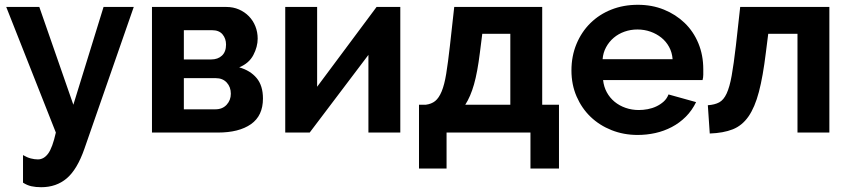

<svg xmlns="http://www.w3.org/2000/svg" viewBox="-20 -553 3543 801"><path d="M76 94Q93 104 108.5 108Q124 112 138 112Q163 112 181 87.5Q199 63 213 0L6 -524H144L286 -116L412 -524H538L332 68Q302 154 258.5 191Q215 228 152 228Q129 228 111 224Q93 220 76 209Z M924 -524Q953 -524 977 -513.5Q1001 -503 1018.5 -485Q1036 -467 1045.5 -443Q1055 -419 1055 -392Q1055 -358 1037 -323.5Q1019 -289 978 -272Q1024 -259 1050.5 -227.5Q1077 -196 1077 -142Q1077 -70 1027 -35Q977 0 889 0H614V-524ZM861 -305Q889 -305 906 -321Q923 -337 923 -367Q923 -392 908.5 -409.5Q894 -427 865 -427H747V-305ZM879 -97Q908 -97 925.5 -116Q943 -135 943 -162Q943 -190 926 -208.5Q909 -227 880 -227H747V-97Z M1303 -191 1551 -524H1650V0H1517V-324L1272 0H1170V-524H1303Z M1728 -116H1756Q1780 -119 1795.5 -131.5Q1811 -144 1822.5 -171.5Q1834 -199 1841.5 -245Q1849 -291 1857 -362L1875 -524H2242V-116H2312V150H2193V0H1843V150H1728ZM2109 -116V-412H1992L1982 -333Q1972 -252 1957.5 -201Q1943 -150 1921 -116Z M2640 10Q2582 10 2531.5 -10Q2481 -30 2444 -65.5Q2407 -101 2385.5 -150.5Q2364 -200 2364 -259Q2364 -319 2385 -369.5Q2406 -420 2443 -456.5Q2480 -493 2530.5 -513Q2581 -533 2641 -533Q2700 -533 2749.5 -513Q2799 -493 2836 -457.5Q2873 -422 2893.5 -372.5Q2914 -323 2914 -264Q2914 -253 2914 -241.5Q2914 -230 2911 -219H2496Q2499 -191 2511.5 -168Q2524 -145 2544 -128.5Q2564 -112 2590 -103Q2616 -94 2645 -94Q2663 -94 2682 -97.5Q2701 -101 2718 -109Q2735 -117 2748.5 -129Q2762 -141 2769 -159L2884 -127Q2867 -92 2841 -66Q2815 -40 2782.5 -23Q2750 -6 2714 2Q2678 10 2640 10ZM2786 -306Q2784 -334 2771.5 -357Q2759 -380 2739 -396Q2719 -412 2693.5 -421Q2668 -430 2639 -430Q2611 -430 2585.5 -421Q2560 -412 2540.5 -395.5Q2521 -379 2508.5 -356Q2496 -333 2494 -306Z M2933 -114Q2962 -116 2980.5 -126Q2999 -136 3011.5 -163Q3024 -190 3032.5 -237.5Q3041 -285 3050 -362L3068 -524H3440V0H3307V-412H3185L3175 -333Q3163 -234 3146 -169.5Q3129 -105 3102.5 -67Q3076 -29 3037 -13.5Q2998 2 2941 4Z"/></svg>

Font: IngvarSans
Style: Bold
Weight: 700
Version: Version 3.000